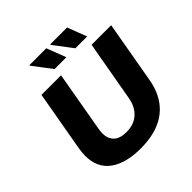

<svg xmlns="http://www.w3.org/2000/svg" viewBox="-228 -1053 1241 1241"><g transform="rotate(-45 392.5 -433.0)"><path d="M357 12Q221 12 145 -43.5Q69 -99 69 -209Q69 -224 70.5 -240Q72 -256 75 -273L148 -687H327L254 -271Q253 -263 251.5 -253Q250 -243 250 -234Q250 -184 279 -156Q308 -128 367 -128Q435 -128 477.5 -166Q520 -204 532 -270L606 -687H785L710 -261Q694 -170 648 -109Q602 -48 529 -18Q456 12 357 12ZM326 -745 228 -874 230 -878H383L434 -745ZM516 -745 418 -874 420 -878H573L624 -745Z"/></g></svg>

Font: Archivo SemiBold ExtraBold
Style: Italic
Weight: 800
Italic angle: -10°
Version: Version 2.001